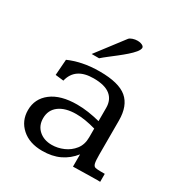

<svg xmlns="http://www.w3.org/2000/svg" viewBox="-160 -781 855 906"><g transform="rotate(30 267.0 -327.5)"><path d="M198.2 10.3Q128.4 10.3 86.4 -27.3Q44.4 -64.9 44.4 -123Q44.4 -185.5 94.2 -223.6Q144 -261.7 233.4 -261.7Q263.7 -261.7 295.2 -257.1Q326.7 -252.4 358.9 -244.1V-316.4Q358.9 -360.4 329.3 -384Q299.8 -407.7 238.8 -407.7Q138.7 -407.7 119.6 -326.7L74.7 -332L81.1 -418Q112.3 -432.1 154.3 -441.2Q196.3 -450.2 248 -450.2Q351.6 -450.2 396.2 -412.6Q440.9 -375 440.9 -294.4V-109.4Q440.9 -75.7 444.3 -62Q447.8 -48.3 457.5 -45.9Q467.3 -43.5 486.8 -43.5H508.8V0Q501 -0.5 493.2 -0.5Q485.4 -0.5 477.5 -0.2Q469.7 0 461.9 0Q435.5 0.5 410.2 1Q384.8 1.5 361.8 2V-64.9Q332.5 -27.8 292.2 -8.8Q252 10.3 198.2 10.3ZM223.1 -36.6Q254.9 -36.6 286.1 -50Q317.4 -63.5 338.1 -89.8Q358.9 -116.2 358.9 -155.8V-203.6Q329.6 -211.9 303.2 -216.3Q276.9 -220.7 252 -220.7Q193.4 -220.7 159.4 -195.6Q125.5 -170.4 125.5 -125.5Q125.5 -85.4 152.8 -61Q180.2 -36.6 223.1 -36.6ZM172.4 -502.4 284.7 -649.4Q290 -656.2 303 -660.6Q315.9 -665 329.1 -665Q338.9 -665 347.2 -662.6Q355.5 -660.2 360.4 -656Q365.2 -651.9 365.2 -646.5Q364.3 -635.3 352.5 -621.1Q340.8 -606.9 322.8 -591.1Q304.7 -575.2 284.4 -559.3Q264.2 -543.5 245.1 -528.8Q226.1 -514.2 212.9 -502.4Z"/></g></svg>

Font: Kameron
Style: Regular
Weight: 400
Designer: Vernon Adams
Foundry: Vernon Adams
Version: Version 1.100